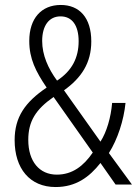

<svg xmlns="http://www.w3.org/2000/svg" viewBox="-20 -744 557 774"><path d="M225 -724C147 -724 98 -670 98 -579C98 -507 124 -456 168 -391C81 -332 39 -272 39 -179C39 -65 100 10 204 10C286 10 340 -30 385 -87L446 0H512L419 -127C454 -182 479 -259 486 -329H432C427 -270 410 -212 385 -173L238 -380C308 -430 348 -490 348 -577C348 -673 300 -724 225 -724ZM224 -678C271 -678 297 -641 297 -578C297 -512 271 -459 210 -419C174 -468 150 -522 150 -579C150 -641 178 -678 224 -678ZM196 -353 354 -129C317 -75 272 -40 209 -40C139 -40 94 -93 94 -180C94 -255 124 -303 196 -353Z"/></svg>

Font: Noto Sans Hebrew Condensed Light
Style: Regular
Weight: 300
Width: 3
Designer: Monotype Design Team
Foundry: Monotype Imaging Inc.
Version: Version 2.004